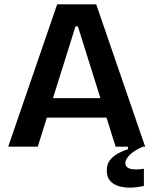

<svg xmlns="http://www.w3.org/2000/svg" viewBox="-20 -680 711 890"><path d="M18 0 245 -660H426L653 0H516L341 -558H330L155 0ZM138 -135V-225H550V-135ZM647 182Q622 188 592.5 189.5Q563 191 536 184.5Q509 178 492 160Q475 142 475 110Q475 81 490 62Q505 43 528 30.5Q551 18 573 12V-7L643 -8V0Q605 15 583 36.5Q561 58 561 76Q561 89 570.5 96Q580 103 594.5 104.5Q609 106 623 105Q637 104 647 102Z"/></svg>

Font: Bricolage Grotesque 36pt SemiBold
Style: Regular
Weight: 600
Designer: Mathieu Triay
Foundry: Atelier Triay
Version: Version 1.001;gftools[0.9.33.dev8+g029e19f]